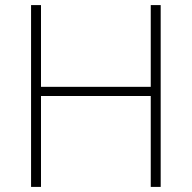

<svg xmlns="http://www.w3.org/2000/svg" viewBox="-20 -734 753 754"><path d="M102 0V-714H141V-393H572V-714H611V0H572V-357H141V0Z"/></svg>

Font: Noto Sans Symbols ExtraLight
Style: Regular
Weight: 250
Version: Version 2.002